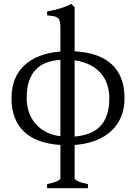

<svg xmlns="http://www.w3.org/2000/svg" viewBox="-20 -733 700 987"><path d="M117.2 -229Q117.2 -190.9 128.4 -157.5Q139.6 -124 161.6 -98.1Q183.6 -72.3 215.8 -55.2Q248 -38.1 290.5 -32.7V-425.3Q249.5 -422.9 217.5 -410.4Q185.5 -397.9 163.1 -374.3Q140.6 -350.6 128.9 -314.7Q117.2 -278.8 117.2 -229ZM542 -229Q542 -266.6 531 -299.3Q520 -332 497.6 -357.4Q475.1 -382.8 441.7 -399.7Q408.2 -416.5 363.8 -422.9V-31.2Q405.8 -34.7 438.7 -47.1Q471.7 -59.6 494.6 -83.3Q517.6 -106.9 529.8 -142.8Q542 -178.7 542 -229ZM222.2 234.4V213.4Q255.4 206.5 272.9 198.5Q290.5 190.4 290.5 183.6V12.2Q167.5 4.4 103.3 -56.6Q39.1 -117.7 39.1 -228Q39.1 -281.7 55.9 -324.2Q72.8 -366.7 105 -397Q137.2 -427.2 184.1 -445.3Q231 -463.4 290.5 -468.3V-588.9Q290.5 -610.8 287.6 -623Q284.7 -635.3 276.9 -641.4Q269 -647.5 255.9 -649.7Q242.7 -651.9 222.2 -654.3V-673.8Q257.3 -680.7 286.6 -689Q315.9 -697.3 346.2 -712.9L363.8 -696.3V-469.2Q488.8 -462.9 554.4 -402.3Q620.1 -341.8 620.1 -228Q620.1 -175.3 602.8 -133.1Q585.4 -90.8 552.5 -60.1Q519.5 -29.3 471.9 -10.7Q424.3 7.8 363.8 12.2V183.6Q363.8 189.5 380.1 198Q396.5 206.5 432.1 213.4V234.4Z"/></svg>

Font: Noto Serif Devanagari
Style: Bold
Weight: 700
Designer: Monotype Design Team
Foundry: Monotype Imaging Inc.
Version: Version 1.01